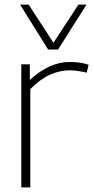

<svg xmlns="http://www.w3.org/2000/svg" viewBox="-20 -810 405 830"><path d="M109 -532V-464Q138 -491 166.5 -508Q195 -525 223.5 -533.5Q252 -542 282 -542Q305 -542 326 -539Q347 -536 363 -530L355 -496Q338 -500 318 -503Q298 -506 280 -506Q239 -506 197 -487.5Q155 -469 111 -425V0H72V-532ZM354 -790 231 -596H188L67 -790H104L211 -625L319 -790Z"/></svg>

Font: Georama ExtraCondensed Thin ExtraLight
Style: Regular
Weight: 250
Version: Version 1.001